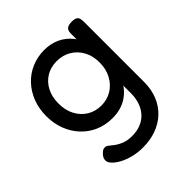

<svg xmlns="http://www.w3.org/2000/svg" viewBox="-186 -604 938 938"><g transform="rotate(-45 282.5 -135.5)"><path d="M267.2 205.8Q231.5 205.8 199.9 197.8Q168.2 189.8 144 176.8Q119.8 163.8 106 149Q92.2 134.2 92.2 121.5Q92.2 111.2 95.2 104.8Q98.2 98.2 104.2 91.2Q114.2 81 119.9 77Q125.5 73 135.8 73Q145.5 73 155.5 81.5Q165.5 90 180.1 100.8Q194.8 111.5 216.4 120Q238 128.5 270.2 128.5Q302.5 128.5 328.6 118.2Q354.8 108 373.6 87.9Q392.5 67.8 402.6 39.5Q412.8 11.2 412.8 -24.8L411.2 -440.5Q412.2 -460 422.8 -467.8Q433.2 -475.5 456 -475.5Q474.5 -475.5 483.1 -470.4Q491.8 -465.2 494.5 -455.6Q497.2 -446 497.2 -432.2V-18Q497.2 35 480 76.5Q462.8 118 431.8 146.9Q400.8 175.8 359 190.8Q317.2 205.8 267.2 205.8ZM264 -0.8Q215.5 -0.8 175 -18.1Q134.5 -35.5 104.4 -67.5Q74.2 -99.5 57.6 -142.5Q41 -185.5 41 -236.8Q41 -288.2 57.6 -331.1Q74.2 -374 104.1 -405.9Q134 -437.8 174.5 -455.2Q215 -472.8 262.5 -472.8Q307.2 -472.8 343.2 -455.9Q379.2 -439 404.4 -407.5Q429.5 -376 442.9 -332.8Q456.2 -289.5 456.2 -236.8Q456.2 -165.2 432.9 -112.1Q409.5 -59 366.6 -29.9Q323.8 -0.8 264 -0.8ZM268.5 -83Q309.2 -83 341.2 -102.8Q373.2 -122.5 392.1 -157.6Q411 -192.8 411 -238.5Q411 -284 392.1 -318.4Q373.2 -352.8 340.8 -372Q308.2 -391.2 267.2 -391.2Q225.8 -391.2 194 -371.9Q162.2 -352.5 144.5 -318.1Q126.8 -283.8 126.8 -237.8Q126.8 -192 145 -157.2Q163.2 -122.5 195.1 -102.8Q227 -83 268.5 -83Z"/></g></svg>

Font: Fredoka Light
Style: Regular
Weight: 300
Designer: Ben Nathan
Foundry: Milena B. Brandão, Ben Nathan
Version: Version 2.001